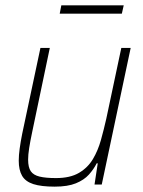

<svg xmlns="http://www.w3.org/2000/svg" viewBox="-20 -689 535 717"><path d="M184 8Q134 8 104.5 -1.5Q75 -11 62.5 -32.5Q50 -54 50 -89Q50 -109 53.5 -134.5Q57 -160 63 -190L131 -510H166L100 -195Q93 -162 89 -136.5Q85 -111 85 -93Q85 -64 95 -49.5Q105 -35 128 -29.5Q151 -24 189 -24Q242 -24 275 -43.5Q308 -63 327 -95Q346 -127 357 -166.5Q368 -206 377 -246L433 -510H468L360 0H333L345 -79H341Q330 -57 312 -37Q294 -17 263.5 -4.5Q233 8 184 8ZM203 -638 209 -669H442L435 -638Z"/></svg>

Font: Saira SemiCondensed Thin
Style: Italic
Weight: 250
Width: 4
Italic angle: -12°
Designer: Hector Gatti with collaboration of the Omnibus-Type team
Foundry: Omnibus-Type
Version: Version 1.101